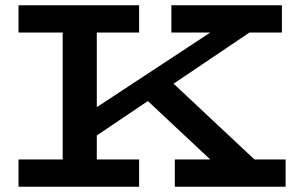

<svg xmlns="http://www.w3.org/2000/svg" viewBox="-20 -706 1113 726"><path d="M287 -154 252 -239 836 -623 947 -599ZM50 0V-103H506V0ZM217 -57V-627H346V-57ZM50 -583V-686H506V-583ZM641 0V-103H1060V0ZM823 -58 492 -368 606 -418 972 -75ZM628 -583V-686H1046V-583Z"/></svg>

Font: BioRhyme SemiExpanded SemiBold
Style: Regular
Weight: 600
Width: 6
Designer: Aoife Mooney
Foundry: Aoife Mooney Type
Version: Version 1.600;gftools[0.9.33]